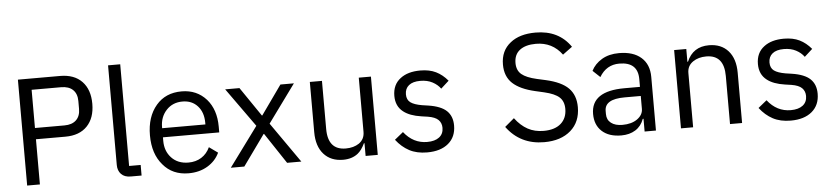

<svg xmlns="http://www.w3.org/2000/svg" viewBox="-44 -994 5461 1261"><g transform="rotate(-5 2686.5 -364.0)"><path d="M92.8 0H176.8V-297.9H371.1Q463.9 -297.9 514.9 -351.1Q565.9 -404.3 565.9 -498Q565.9 -591.8 514.9 -645Q463.9 -698.2 371.1 -698.2H92.8ZM176.8 -372.1V-624H371.1Q421.4 -624 448.7 -597.9Q476.1 -571.8 476.1 -523.9V-472.2Q476.1 -424.3 448.7 -398.2Q421.4 -372.1 371.1 -372.1Z M775.9 0H847.2V-69.8H771V-740.2H690.9V-83Q690.9 -45.9 712.9 -22.9Q734.9 0 775.9 0Z M1156.7 12.2Q1228 12.2 1281.7 -19.8Q1335.4 -51.8 1360.8 -106L1303.7 -147Q1283.7 -104 1247.1 -81.1Q1210.4 -58.1 1162.1 -58.1Q1091.8 -58.1 1049.8 -103Q1008.8 -147 1008.8 -213.9V-237.8H1379.9V-275.9Q1379.9 -388.2 1319.8 -457Q1256.8 -527.8 1156.7 -527.8Q1050.8 -527.8 988.8 -455.1Q924.8 -380.4 924.8 -257.8Q924.8 -135.3 988.8 -62Q1050.8 12.2 1156.7 12.2ZM1156.7 -460.9Q1218.8 -460.9 1256.3 -419.4Q1293.9 -377.9 1293.9 -309.1V-297.9H1008.8V-305.2Q1008.8 -372.1 1050.8 -417Q1091.8 -460.9 1156.7 -460.9Z M1435.5 0H1524.4L1669.4 -202.1H1672.4L1806.6 0H1900.4L1714.4 -266.1L1896.5 -516.1H1807.6L1671.4 -324.2H1668.5L1537.6 -516.1H1443.4L1626.5 -259.8Z M2324.2 -84V0H2404.3V-516.1H2324.2V-159.2Q2324.2 -110.4 2286.6 -84Q2251 -60.1 2199.2 -60.1Q2081.5 -60.1 2081.5 -199.2V-516.1H2001.5V-185.1Q2001.5 -91.8 2048.1 -39.8Q2094.7 12.2 2175.3 12.2Q2233.9 12.2 2272.5 -18.1Q2299.3 -39.1 2320.3 -84Z M2729.5 12.2Q2818.8 12.2 2869.6 -30.8Q2920.4 -73.7 2920.4 -148.9Q2920.4 -210 2883.3 -245.6Q2846.2 -281.2 2762.2 -293.9L2722.2 -299.8Q2670.9 -308.6 2647 -326.2Q2623 -343.8 2623 -379.9Q2623 -417.5 2648.9 -438.7Q2674.8 -460 2724.1 -460Q2770.5 -460 2804.2 -442.1Q2837.9 -424.3 2857.4 -397L2910.2 -444.8Q2876 -485.8 2833.3 -506.8Q2790.5 -527.8 2730.5 -527.8Q2647.9 -527.8 2599.1 -490.2Q2546.4 -450.7 2546.4 -376Q2546.4 -308.1 2594.2 -271Q2635.3 -238.3 2712.4 -227.1L2753.4 -221.2Q2801.8 -213.4 2822.5 -192.9Q2843.3 -172.4 2843.3 -140.1Q2843.3 -100.1 2814.7 -78.1Q2786.1 -56.2 2735.4 -56.2Q2644 -56.2 2582 -134.8L2525.4 -88.9Q2563 -40 2612.1 -13.9Q2661.1 12.2 2729.5 12.2Z M3501 12.2Q3611.8 12.2 3676.8 -44.9Q3740.7 -101.1 3740.7 -198.2Q3740.7 -276.9 3694.6 -323.5Q3648.4 -370.1 3545.9 -393.1L3488.8 -405.8Q3419.9 -421.4 3388.9 -447.5Q3357.9 -473.6 3357.9 -522Q3357.9 -578.1 3396 -607.2Q3434.1 -636.2 3502 -636.2Q3610.4 -636.2 3673.8 -549.8L3736.8 -596.2Q3658.7 -710 3505.9 -710Q3400.4 -710 3339.8 -661.1Q3274.9 -610.4 3274.9 -519Q3274.9 -440.4 3323.7 -395Q3372.6 -349.6 3471.7 -327.1L3528.8 -314Q3598.1 -297.9 3627.9 -270.8Q3657.7 -243.7 3657.7 -193.8Q3657.7 -132.8 3617.7 -97.4Q3577.6 -62 3503.9 -62Q3444.8 -62 3399.2 -86.9Q3353.5 -111.8 3315.9 -162.1L3253.9 -109.9Q3343.8 12.2 3501 12.2Z M4040.5 -527.8Q4134.3 -527.8 4186.3 -481.9Q4238.3 -436 4238.3 -354V0H4163.6V-84H4158.7Q4141.6 -36.6 4102.8 -12.2Q4064 12.2 4009.3 12.2Q3928.2 12.2 3882.3 -29.5Q3836.4 -71.3 3836.4 -144Q3836.4 -294.9 4056.6 -294.9H4158.7V-346.2Q4158.7 -459 4036.6 -459Q3951.2 -459 3905.3 -381.8L3857.4 -426.8Q3879.9 -471.7 3927 -499.8Q3974.1 -527.8 4040.5 -527.8ZM4158.7 -149.9V-234.9H4052.2Q3920.4 -234.9 3920.4 -157.2V-136.2Q3920.4 -98.6 3947.8 -77.4Q3975.1 -56.2 4022.5 -56.2Q4083 -56.2 4120.6 -83Q4158.7 -110.4 4158.7 -149.9Z M4403.3 0H4483.4V-357.9Q4483.4 -405.8 4522.5 -432.1Q4558.1 -456.1 4609.4 -456.1Q4726.6 -456.1 4726.6 -316.9V0H4806.2V-331.1Q4806.2 -424.3 4760 -476.1Q4713.9 -527.8 4633.3 -527.8Q4527.8 -527.8 4487.3 -432.1H4483.4V-516.1H4403.3Z M5126.5 12.2Q5215.8 12.2 5266.6 -30.8Q5317.4 -73.7 5317.4 -148.9Q5317.4 -210 5280.3 -245.6Q5243.2 -281.2 5159.2 -293.9L5119.1 -299.8Q5067.9 -308.6 5043.9 -326.2Q5020 -343.8 5020 -379.9Q5020 -417.5 5045.9 -438.7Q5071.8 -460 5121.1 -460Q5167.5 -460 5201.2 -442.1Q5234.9 -424.3 5254.4 -397L5307.1 -444.8Q5272.9 -485.8 5230.2 -506.8Q5187.5 -527.8 5127.4 -527.8Q5044.9 -527.8 4996.1 -490.2Q4943.4 -450.7 4943.4 -376Q4943.4 -308.1 4991.2 -271Q5032.2 -238.3 5109.4 -227.1L5150.4 -221.2Q5198.7 -213.4 5219.5 -192.9Q5240.2 -172.4 5240.2 -140.1Q5240.2 -100.1 5211.7 -78.1Q5183.1 -56.2 5132.3 -56.2Q5041 -56.2 4979 -134.8L4922.4 -88.9Q4960 -40 5009 -13.9Q5058.1 12.2 5126.5 12.2Z"/></g></svg>

Font: Plexus Sans
Style: Regular
Weight: 400
Version: Version 2.001;PS 002.001;hotconv 1.0.70;makeotf.lib2.5.58329